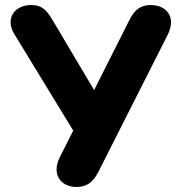

<svg xmlns="http://www.w3.org/2000/svg" viewBox="-20 -734 719 763"><path d="M284 9C336 9 358 -24 374 -57L646 -595C682 -666 642 -714 579 -714C528 -714 507 -681 491 -648L354 -376L192 -649C168 -690 150 -714 104 -714C35 -714 1 -658 36 -600L271 -215L218 -110C183 -41 222 9 284 9Z"/></svg>

Font: SN Pro Heavy
Style: Regular
Weight: 800
Designer: Tobias Whetton
Foundry: Supernotes
Version: Version 1.001;Glyphs 3.2 (3249)